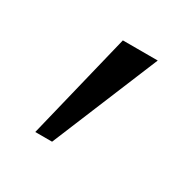

<svg xmlns="http://www.w3.org/2000/svg" viewBox="-81 -215 462 460"><g transform="rotate(30 150.0 15.5)"><path d="M112.5 163H66L138 -132H234.5Z"/></g></svg>

Font: Acari Sans
Style: Regular
Weight: 400
Designer: Alfredo Marco Pradil and Stefan Peev (font) & Cristiano Sobral (main changes)
Foundry: Alfredo Marco Pradil and Stefan Peev (font) & Cristiano Sobral (main changes)
Version: Version 1.063; ttfautohint (v1.8.3)